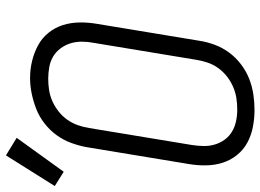

<svg xmlns="http://www.w3.org/2000/svg" viewBox="-140 -732 875 645"><g transform="rotate(-90 297.5 -409.5)"><path d="M251 8Q222 8 193.5 2.5Q165 -3 141 -16Q117 -29 99.5 -50.5Q82 -72 73.5 -98.5Q65 -125 64.5 -154.5Q64 -184 69 -213L126 -558Q131 -584 140.5 -609.5Q150 -635 166.5 -657.5Q183 -680 205.5 -697.5Q228 -715 253.5 -725Q279 -735 305.5 -740.5Q332 -746 358 -746Q388 -746 416 -739Q444 -732 468 -719Q492 -706 509.5 -684.5Q527 -663 535.5 -636.5Q544 -610 544.5 -580.5Q545 -551 540 -522L483 -177Q479 -151 469.5 -125.5Q460 -100 443.5 -77.5Q427 -55 404 -37.5Q381 -20 355.5 -10Q330 0 303.5 4Q277 8 251 8ZM252 -50Q272 -50 291 -53Q310 -56 328.5 -64Q347 -72 363 -84.5Q379 -97 391 -113.5Q403 -130 409.5 -149Q416 -168 419 -187L476 -532Q480 -552 480 -572Q480 -592 474.5 -610Q469 -628 457.5 -643.5Q446 -659 430 -668.5Q414 -678 394.5 -681.5Q375 -685 355 -685Q336 -685 317 -682Q298 -679 280 -671Q262 -663 245.5 -650Q229 -637 217.5 -620.5Q206 -604 199.5 -585.5Q193 -567 190 -548L133 -203Q130 -184 129.5 -164Q129 -144 134.5 -125.5Q140 -107 151 -92Q162 -77 178 -67.5Q194 -58 213 -54Q232 -50 252 -50ZM43 -633 -5 -663 98 -827 157 -791Z"/></g></svg>

Font: Iosevka Curly Slab LtEx
Style: Italic
Weight: 300
Width: 7
Italic angle: -9°
Monospace: yes
Designer: Belleve Invis
Foundry: Belleve Invis
Version: Version 11.1.0; ttfautohint (v1.8.3)